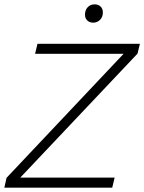

<svg xmlns="http://www.w3.org/2000/svg" viewBox="-35 -861 662 881"><path d="M-15 0 -5 -45 532 -614H126L137 -660H607L596 -615L58 -46H491L480 0ZM393 -757Q376 -757 365.5 -767Q355 -777 355 -794Q355 -815 367.5 -828Q380 -841 399 -841Q416 -841 426.5 -831Q437 -821 437 -804Q437 -783 424 -770Q411 -757 393 -757Z"/></svg>

Font: Work Sans Light
Style: Italic
Weight: 300
Italic angle: -13°
Designer: Wei Huang
Foundry: Wei Huang
Version: Version 2.010; ttfautohint (v1.8.3)